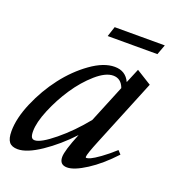

<svg xmlns="http://www.w3.org/2000/svg" viewBox="-122 -699 728 803"><g transform="rotate(20 242.5 -297.0)"><path d="M237.3 -562.5 252 -607.4H475.1L458.5 -562.5ZM44.9 11.2Q18.6 11.2 6.8 -3.4Q-4.9 -18.1 -4.9 -51.3Q-4.9 -108.9 25.6 -180.2Q56.2 -251.5 101.8 -311Q147.5 -370.6 204.3 -411.1Q261.2 -451.7 309.6 -451.7Q358.4 -451.7 377.9 -408.7L404.8 -473.1L472.2 -431.2L351.1 -134.8Q324.2 -69.3 324.2 -56.6Q324.2 -52.7 327.6 -52.7Q333.5 -52.7 346.2 -58.3Q358.9 -64 385.3 -82.8Q411.6 -101.6 442.9 -129.9L457 -114.7Q402.8 -56.2 349.6 -22Q296.4 12.2 265.1 12.2Q231.4 12.2 231.4 -22.5Q231.4 -50.8 264.6 -131.8Q208 -71.3 146.7 -30Q85.4 11.2 44.9 11.2ZM80.1 -82Q80.1 -64 84.5 -56.2Q88.9 -48.3 99.1 -48.3Q125.5 -48.3 184.6 -96.7Q243.7 -145 296.9 -210.9L365.2 -377.4Q351.6 -415 316.4 -415Q282.7 -415 240 -377.7Q197.3 -340.3 162.6 -288.3Q127.9 -236.3 104 -178.7Q80.1 -121.1 80.1 -82Z"/></g></svg>

Font: Elstob 10pt Medium
Style: Italic
Weight: 500
Italic angle: -20°
Designer: Peter S. Baker
Version: Version 1.015